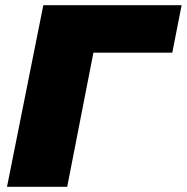

<svg xmlns="http://www.w3.org/2000/svg" viewBox="-20 -720 720 740"><path d="M644 -517H340L239 0H7L147 -700H680Z"/></svg>

Font: Montserrat Alternates Black
Style: Italic
Weight: 900
Italic angle: -11.3°
Designer: Julieta Ulanovsky
Foundry: Julieta Ulanovsky
Version: Version 7.200